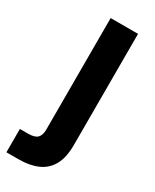

<svg xmlns="http://www.w3.org/2000/svg" viewBox="-217 -550 662 820"><g transform="rotate(30 114.0 -139.5)"><path d="M-29 220V105H11Q44 105 57 92Q70 79 70 50V-499H205V49Q205 111 184 148.5Q163 186 124 203Q85 220 31 220Z"/></g></svg>

Font: DM Sans 20pt
Style: Bold
Weight: 700
Version: Version 4.004;gftools[0.9.30]